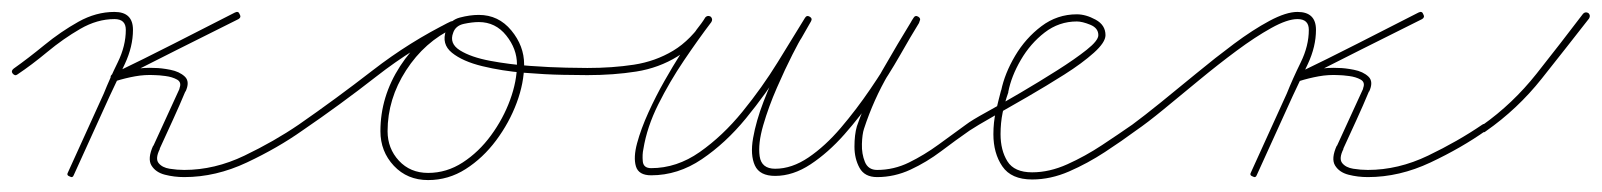

<svg xmlns="http://www.w3.org/2000/svg" viewBox="-26 -291 2686 322"><path d="M-5 -168Q-8 -172 -3 -176Q21 -193 48.5 -215.5Q76 -238 105.5 -254.5Q135 -271 166 -271Q197 -271 197 -241Q197 -213 183.5 -184Q170 -155 158 -130Q143 -97 128 -64Q113 -31 98 2Q98 2 98 2Q98 2 98 2Q96 8 91 5Q85 3 88 -2Q103 -35 118 -68Q133 -101 148 -134Q158 -159 171.5 -186.5Q185 -214 185 -241Q185 -259 166 -259Q137 -259 108.5 -242.5Q80 -226 53.5 -204Q27 -182 3 -166Q-1 -163 -5 -168ZM368 -270Q374 -273 376 -267Q379 -262 374 -259Q322 -233 271 -207.5Q220 -182 169 -156Q164 -153 161 -159Q159 -165 164 -167Q181 -172 198.5 -175Q216 -178 234 -177Q234 -177 234 -177Q234 -177 234 -177Q244 -177 259.5 -174Q275 -171 284 -162.5Q293 -154 285 -137Q285 -137 285 -137Q285 -138 285 -138Q275 -114 264 -90Q253 -66 242 -42Q242 -42 242 -41Q242 -41 242 -41Q234 -25 240 -17.5Q246 -10 258.5 -8Q271 -6 283 -6Q334 -6 384 -30Q434 -54 475 -82Q479 -85 483 -80Q486 -76 481 -72Q440 -43 388 -18.5Q336 6 283 6Q266 6 250.5 2Q235 -2 228 -13.5Q221 -25 231 -47Q231 -47 231 -47Q231 -46 231 -46Q242 -70 253 -94Q264 -118 275 -142Q275 -142 275 -143Q275 -143 275 -143Q279 -153 271 -157.5Q263 -162 251.5 -163.5Q240 -165 234 -165Q234 -165 234 -165Q234 -165 234 -165Q217 -166 200.5 -163Q184 -160 168 -155Q163 -154 160 -159Q158 -164 163 -167Q215 -192 266 -218Q317 -244 368 -270Q368 -270 368 -270Q368 -270 368 -270Z M473 -74Q470 -79 475 -82Q537 -125 599 -173Q661 -221 730 -255Q735 -257 738 -252Q740 -247 735 -244Q686 -221 655 -173Q624 -125 624 -71Q624 -42 643 -21.5Q662 -1 692 -1Q723 -1 750 -18.5Q777 -36 797.5 -64Q818 -92 829.5 -123.5Q841 -155 841 -183Q841 -209 823 -231.5Q805 -254 777 -254Q766 -254 752 -251Q738 -248 734 -236Q734 -236 734 -236Q734 -236 734 -236Q727 -218 745.5 -206.5Q764 -195 796 -189Q828 -183 862.5 -180.5Q897 -178 924 -177.5Q951 -177 959 -177Q959 -177 959 -177Q959 -177 959 -177Q965 -177 965 -171Q965 -165 959 -165Q948 -165 918.5 -165.5Q889 -166 852.5 -169Q816 -172 783 -180Q750 -188 732 -202.5Q714 -217 722 -240Q722 -240 722 -240Q722 -240 722 -240Q728 -257 745 -261.5Q762 -266 777 -266Q810 -266 831.5 -240Q853 -214 853 -183Q853 -152 840.5 -118.5Q828 -85 806 -55.5Q784 -26 755 -7.5Q726 11 692 11Q657 11 634.5 -13Q612 -37 612 -71Q612 -129 645 -180Q678 -231 730 -255Q735 -257 738 -252Q740 -247 735 -244Q667 -211 605.5 -163Q544 -115 481 -72Q476 -69 473 -74Z M953 -171Q953 -177 959 -177Q1001 -177 1037 -182.5Q1073 -188 1103 -206Q1133 -224 1157 -261Q1160 -266 1165 -263Q1170 -260 1167 -255Q1142 -216 1110.5 -196.5Q1079 -177 1041 -171Q1003 -165 959 -165Q953 -165 953 -171ZM1157 -262Q1161 -266 1166 -263Q1170 -259 1167 -254Q1145 -225 1121 -189.5Q1097 -154 1078 -116Q1059 -78 1053 -41Q1051 -32 1052 -20.5Q1053 -9 1066 -9Q1109 -9 1147.5 -36Q1186 -63 1219 -103.5Q1252 -144 1278.5 -187Q1305 -230 1324 -261Q1324 -261 1324 -261Q1324 -261 1324 -261Q1327 -266 1332 -263Q1337 -260 1334 -255Q1314 -222 1286.5 -178Q1259 -134 1225 -92.5Q1191 -51 1151 -24Q1111 3 1066 3Q1045 3 1040.5 -12Q1036 -27 1042.5 -51Q1049 -75 1061.5 -102.5Q1074 -130 1088.5 -155.5Q1103 -181 1114.5 -199Q1126 -217 1129 -221Q1132 -226 1135.5 -231Q1139 -236 1142 -241Q1146 -246 1150 -251.5Q1154 -257 1157 -262Q1157 -262 1157 -262Q1157 -262 1157 -262ZM1324 -261Q1327 -266 1332 -263Q1337 -260 1334 -255Q1330 -248 1326 -241Q1322 -234 1318 -227Q1315 -223 1303 -199.5Q1291 -176 1277 -144Q1263 -112 1254 -81Q1245 -50 1248 -29Q1251 -8 1274 -8Q1302 -8 1330 -27Q1358 -46 1384 -76.5Q1410 -107 1433.5 -141.5Q1457 -176 1475 -207Q1493 -238 1504 -258Q1508 -263 1513 -260Q1518 -257 1515 -252Q1502 -231 1483.5 -198.5Q1465 -166 1441 -131Q1417 -96 1390 -65.5Q1363 -35 1333.5 -15.5Q1304 4 1274 4Q1248 4 1240 -13.5Q1232 -31 1237 -59.5Q1242 -88 1254.5 -120.5Q1267 -153 1282 -183Q1297 -213 1309 -234.5Q1321 -256 1324 -261Q1324 -261 1324 -261ZM1514 -263Q1519 -260 1516 -255Q1490 -211 1464.5 -167.5Q1439 -124 1423 -75Q1423 -75 1423 -75Q1423 -75 1423 -75Q1420 -66 1419.5 -49.5Q1419 -33 1424.5 -19.5Q1430 -6 1445 -6Q1445 -6 1445 -6Q1445 -6 1445 -6Q1445 -6 1445 -6Q1473 -6 1498.5 -18.5Q1524 -31 1548 -48.5Q1572 -66 1594 -82Q1598 -85 1602 -80Q1605 -76 1600 -72Q1577 -56 1552.5 -37.5Q1528 -19 1501 -6.5Q1474 6 1445 6Q1445 6 1445 6Q1445 6 1445 6Q1445 6 1445 6Q1445 6 1445 6Q1424 6 1415.5 -9.5Q1407 -25 1407 -45Q1407 -65 1411 -79Q1411 -79 1411 -79Q1411 -79 1411 -79Q1428 -128 1453.5 -172.5Q1479 -217 1506 -261Q1509 -266 1514 -263Z M1600 -72Q1596 -69 1592 -74Q1589 -78 1594 -82Q1603 -89 1628.5 -103Q1654 -117 1685.5 -135.5Q1717 -154 1747 -173Q1777 -192 1796.5 -207.5Q1816 -223 1816 -232Q1816 -244 1802.5 -249.5Q1789 -255 1780 -255Q1750 -255 1726 -236.5Q1702 -218 1686 -190.5Q1670 -163 1665 -137Q1665 -137 1665 -137Q1665 -136 1665 -136Q1659 -119 1655.5 -102Q1652 -85 1652 -66Q1652 -39 1663.5 -20.5Q1675 -2 1705 -2Q1734 -2 1764 -15.5Q1794 -29 1822 -47.5Q1850 -66 1873 -82Q1873 -82 1873 -82Q1873 -82 1873 -82Q1877 -85 1881 -80Q1884 -76 1879 -72Q1856 -55 1827 -36Q1798 -17 1767 -3.5Q1736 10 1705 10Q1670 10 1655 -12Q1640 -34 1640 -66Q1640 -86 1644 -103.5Q1648 -121 1653 -140Q1653 -140 1653 -139Q1653 -139 1653 -139Q1659 -168 1676.5 -197.5Q1694 -227 1720.5 -247Q1747 -267 1780 -267Q1795 -267 1811.5 -258Q1828 -249 1828 -232Q1828 -220 1808.5 -202.5Q1789 -185 1759 -166Q1729 -147 1697 -128.5Q1665 -110 1638.5 -95Q1612 -80 1600 -72Q1600 -72 1600 -72Q1600 -72 1600 -72Z M1879 -72Q1874 -69 1871 -74Q1868 -79 1873 -82Q1892 -96 1920.5 -119Q1949 -142 1980.5 -168Q2012 -194 2043.5 -217.5Q2075 -241 2103 -256Q2131 -271 2150 -271Q2181 -271 2181 -241Q2181 -213 2167.5 -184Q2154 -155 2142 -130Q2127 -97 2112 -64Q2097 -31 2082 2Q2080 8 2075 5Q2069 3 2072 -2Q2087 -35 2102 -68Q2117 -101 2132 -134Q2142 -159 2155.5 -186.5Q2169 -214 2169 -241Q2169 -259 2150 -259Q2133 -259 2106 -244Q2079 -229 2048 -206Q2017 -183 1985.5 -157Q1954 -131 1926 -108Q1898 -85 1879 -72Q1879 -72 1879 -72Q1879 -72 1879 -72ZM2353 -270Q2359 -273 2361 -267Q2364 -262 2359 -259Q2307 -233 2256 -207.5Q2205 -182 2154 -156Q2149 -153 2146 -159Q2144 -165 2149 -167Q2166 -172 2183.5 -175Q2201 -178 2219 -177Q2219 -177 2219 -177Q2219 -177 2219 -177Q2229 -177 2244.5 -174Q2260 -171 2269 -162.5Q2278 -154 2270 -137Q2270 -137 2270 -137Q2270 -138 2270 -138Q2260 -114 2249 -90Q2238 -66 2227 -42Q2227 -42 2227 -41Q2227 -41 2227 -41Q2219 -25 2225 -17.5Q2231 -10 2243.5 -8Q2256 -6 2268 -6Q2319 -6 2369 -30Q2419 -54 2460 -82Q2460 -82 2460 -82Q2460 -82 2460 -82Q2464 -85 2468 -80Q2471 -76 2466 -72Q2425 -43 2373 -18.5Q2321 6 2268 6Q2251 6 2235.5 2Q2220 -2 2213 -13.5Q2206 -25 2216 -47Q2216 -47 2216 -47Q2216 -46 2216 -46Q2227 -70 2238 -94Q2249 -118 2260 -142Q2260 -142 2260 -143Q2260 -143 2260 -143Q2264 -153 2256 -157.5Q2248 -162 2236.5 -163.5Q2225 -165 2219 -165Q2219 -165 2219 -165Q2219 -165 2219 -165Q2202 -166 2185.5 -163Q2169 -160 2153 -155Q2148 -154 2145 -159Q2143 -164 2148 -167Q2200 -192 2251 -218Q2302 -244 2353 -270Q2353 -270 2353 -270Q2353 -270 2353 -270Z M2458 -72Q2455 -77 2460 -81Q2511 -117 2551 -167.5Q2591 -218 2629 -268Q2633 -272 2638 -269Q2642 -265 2639 -260Q2600 -210 2559.5 -159Q2519 -108 2466 -71Q2462 -67 2458 -72Z"/></svg>

Font: FRB American Cursive Thin
Style: Italic
Weight: 100
Italic angle: -25°
Version: Version 2.0;Modular Font Editor K font №1